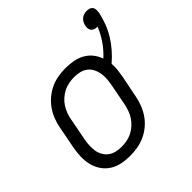

<svg xmlns="http://www.w3.org/2000/svg" viewBox="-178 -823 986 986"><g transform="rotate(-45 314.5 -330.5)"><path d="M222 12Q191 12 161.5 6Q132 0 108 -15.5Q84 -31 68 -54.5Q52 -78 45 -106.5Q38 -135 39 -165.5Q40 -196 46 -227L69 -347Q74 -373 84 -399Q94 -425 110.5 -448.5Q127 -472 150 -491Q173 -510 198.5 -521.5Q224 -533 251 -537.5Q278 -542 304 -542Q333 -542 360.5 -537Q388 -532 411.5 -519Q435 -506 451.5 -485.5Q468 -465 477 -439Q509 -468 533 -503Q557 -538 572 -576H569Q560 -576 551 -579Q542 -582 536.5 -589Q531 -596 530 -605.5Q529 -615 531 -624Q533 -634 538 -643.5Q543 -653 551 -660Q559 -667 569.5 -670Q580 -673 590 -673Q600 -673 609 -670Q618 -667 623.5 -659Q629 -651 629 -641Q629 -631 628 -621Q621 -589 609 -557Q597 -525 579 -495.5Q561 -466 538 -439.5Q515 -413 488 -390Q490 -369 487.5 -347Q485 -325 481 -303L457 -183Q452 -157 442 -131Q432 -105 416 -81.5Q400 -58 377 -39Q354 -20 328 -8.5Q302 3 275 7.5Q248 12 222 12ZM223 -52Q242 -52 261 -55.5Q280 -59 298.5 -68Q317 -77 332.5 -91Q348 -105 359.5 -122Q371 -139 377.5 -158Q384 -177 388 -195L411 -315Q415 -336 416 -356Q417 -376 413.5 -395Q410 -414 401 -430.5Q392 -447 377 -458Q362 -469 343 -473.5Q324 -478 304 -478Q285 -478 265.5 -474.5Q246 -471 228 -462Q210 -453 194 -439Q178 -425 167 -408Q156 -391 149 -372Q142 -353 139 -335L116 -215Q112 -194 111 -174Q110 -154 113 -135Q116 -116 125.5 -99.5Q135 -83 150 -72Q165 -61 184 -56.5Q203 -52 223 -52Z"/></g></svg>

Font: Lode Term
Style: Italic
Weight: 400
Italic angle: -11°
Monospace: yes
Designer: Belleve Invis
Foundry: Belleve Invis
Version: Version 29.2.0